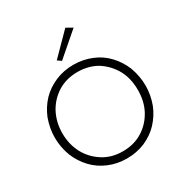

<svg xmlns="http://www.w3.org/2000/svg" viewBox="-214 -1108 1213 1276"><g transform="rotate(-30 392.0 -470.0)"><path d="M102 -350Q102 -436 140 -507Q177 -574 243 -615Q308 -654 392 -654Q476 -654 542 -615Q606 -574 644 -507Q681 -440 681 -350Q681 -261 644 -194Q606 -125 542 -86Q478 -46 392 -46Q307 -46 243 -86Q177 -127 140 -194Q102 -265 102 -350ZM70 -493Q44 -421 44 -350Q44 -278 70 -208Q96 -144 143 -94Q189 -45 254 -18Q317 9 392 9Q466 9 531 -18Q597 -47 641 -94Q688 -144 714 -208Q740 -278 740 -350Q740 -421 714 -493Q688 -557 641 -607Q594 -657 531 -682Q467 -709 392 -709Q317 -709 254 -682Q190 -655 143 -607Q96 -557 70 -493ZM518 -922 470 -949 312 -789 341 -769Z"/></g></svg>

Font: NM-font
Style: Light
Weight: 500
Designer: ""
Foundry: ""
Version: ""